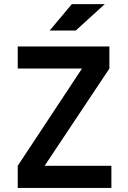

<svg xmlns="http://www.w3.org/2000/svg" viewBox="-20 -921 626 941"><path d="M66.9 0V-108.4L381.8 -585H66.9V-693.4H516.1V-585L198.7 -108.4H525.9V0ZM223.6 -771.5 332 -900.9H493.7L351.6 -771.5Z"/></svg>

Font: CaskaydiaCove NF SemiBold
Style: Regular
Weight: 600
Designer: Aaron Bell
Foundry: Saja Typeworks
Version: Version 2111.001; VTT 6.35;Nerd Fonts 3.2.1